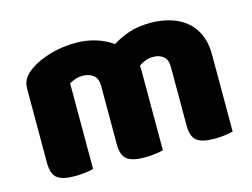

<svg xmlns="http://www.w3.org/2000/svg" viewBox="-76 -626 999 760"><g transform="rotate(-15 423.5 -246.5)"><path d="M794 -1Q783 2 762.5 5Q742 8 718 8Q668 8 646 -8.5Q624 -25 624 -72V-311Q624 -341 608 -354.5Q592 -368 566 -368Q549 -368 533.5 -362Q518 -356 507 -348Q507 -344 507.5 -340.5Q508 -337 508 -334V-1Q497 2 476.5 5Q456 8 432 8Q382 8 360 -8.5Q338 -25 338 -72V-311Q338 -341 320.5 -354.5Q303 -368 278 -368Q259 -368 245 -362.5Q231 -357 222 -352V-1Q211 2 190.5 5Q170 8 146 8Q96 8 74 -8.5Q52 -25 52 -72V-373Q52 -400 63.5 -417Q75 -434 95 -448Q129 -472 179 -486.5Q229 -501 285 -501Q326 -501 363.5 -490Q401 -479 434 -456Q464 -475 501.5 -488Q539 -501 592 -501Q630 -501 666.5 -491Q703 -481 731.5 -459.5Q760 -438 777 -402.5Q794 -367 794 -316Z"/></g></svg>

Font: Baloo Paaji 2 ExtraBold
Style: Regular
Weight: 800
Designer: Shuchita Grover, Noopur Datye and Ek Type
Foundry: Ek Type
Version: Version 1.640;hotconv 1.0.111;makeotfexe 2.5.65597; ttfautoh